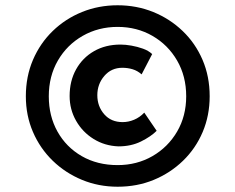

<svg xmlns="http://www.w3.org/2000/svg" viewBox="-20 -695 892 728"><path d="M574 -199Q552 -177 514.5 -158.5Q477 -140 429 -140Q377 -142 335 -168Q293 -194 268.5 -237Q244 -280 244 -331Q244 -388 268.5 -432Q293 -476 336.5 -501Q380 -526 437 -526Q456 -526 478.5 -522Q501 -518 522 -510.5Q543 -503 557 -490L517 -413Q501 -427 482.5 -432.5Q464 -438 444 -438Q402 -438 375.5 -407Q349 -376 349 -334Q349 -292 375 -262Q401 -232 445 -232Q467 -232 488.5 -241Q510 -250 527 -268ZM426 13Q354 13 291 -13Q228 -39 180 -85.5Q132 -132 105 -194.5Q78 -257 78 -330Q78 -405 105 -468Q132 -531 180 -577.5Q228 -624 291 -649.5Q354 -675 426 -675Q498 -675 561 -649.5Q624 -624 672.5 -577.5Q721 -531 748 -468Q775 -405 775 -330Q775 -257 748.5 -194.5Q722 -132 674 -85.5Q626 -39 563 -13Q500 13 426 13ZM426 -69Q499 -69 558 -103Q617 -137 651.5 -196Q686 -255 686 -330Q686 -406 651.5 -465.5Q617 -525 558 -559Q499 -593 426 -593Q353 -593 293.5 -559Q234 -525 199.5 -465.5Q165 -406 165 -330Q165 -255 198 -196Q231 -137 290 -103Q349 -69 426 -69Z"/></svg>

Font: Reem Kufi
Style: Regular
Weight: 400
Designer: Khaled Hosny
Version: Version 1.6